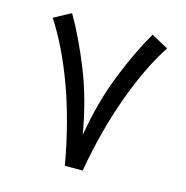

<svg xmlns="http://www.w3.org/2000/svg" viewBox="-97 -736 803 828"><g transform="rotate(15 304.0 -322.0)"><path d="M264.6 0H344.2C366.2 -125.5 396.5 -239.7 434.1 -342.8C471.7 -445.8 513.2 -532.2 559.6 -603L483.9 -644C448.2 -583 413.6 -510.7 380.4 -426.8C346.7 -342.3 321.8 -249.5 304.7 -148.4C287.6 -249.5 262.2 -342.3 228.5 -426.8C194.8 -510.7 160.2 -583 124.5 -644L48.8 -603C95.2 -532.2 137.2 -445.8 175.3 -342.8C212.9 -239.7 242.7 -125.5 264.6 0Z"/></g></svg>

Font: Vazir
Style: Regular
Weight: 400
Designer: Saber Rastikerdar
Foundry: Saber Rastikerdar
Version: Version 27.002;January 24, 2021;FontCreator 13.0.0.2683 64-b